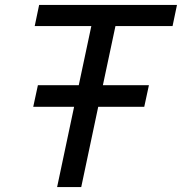

<svg xmlns="http://www.w3.org/2000/svg" viewBox="-20 -760 739 780"><path d="M212 0 281 -326H115L134 -414H300L351 -654H121L139 -740H699L681 -654H449L398 -414H585L566 -326H379L310 0Z"/></svg>

Font: Be Vietnam Pro
Style: Italic
Weight: 400
Italic angle: -12°
Designer: Lam Bao, Tony Le, Vietanh Nguyen
Foundry: Yellow Type Foundry
Version: Version 1.002; ttfautohint (v1.8.3)